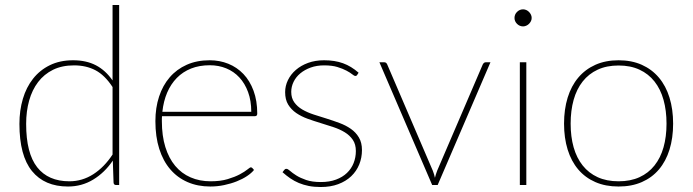

<svg xmlns="http://www.w3.org/2000/svg" viewBox="-20 -743 2781 771"><path d="M432 -393.5Q401 -441 363.5 -460.8Q326 -480.5 277.5 -480.5Q229 -480.5 193 -462.8Q157 -445 133 -413.5Q109 -382 97 -339Q85 -296 85 -245.5Q85 -128 129.2 -71.5Q173.5 -15 258.5 -15Q310.5 -15 354.8 -43.5Q399 -72 432 -122.5ZM458.5 -723V0H446.5Q436.5 0 436 -10L433 -98Q400 -49.5 354.2 -21.8Q308.5 6 253 6Q159 6 108.5 -56Q58 -118 58 -245.5Q58 -299.5 71.8 -346Q85.5 -392.5 112.8 -427Q140 -461.5 180.2 -481.2Q220.5 -501 273.5 -501Q326.5 -501 365.2 -480.8Q404 -460.5 432 -420V-723Z M989 -294Q989 -338.5 976.2 -373.2Q963.5 -408 941.2 -432Q919 -456 888.5 -468.5Q858 -481 822.5 -481Q780.5 -481 747.2 -467.8Q714 -454.5 690 -430Q666 -405.5 651.2 -371Q636.5 -336.5 632 -294ZM1000 -60.5Q990 -48 972 -36Q954 -24 930.8 -14.8Q907.5 -5.5 880.2 0.2Q853 6 824.5 6Q774 6 733.2 -11.8Q692.5 -29.5 663.8 -63Q635 -96.5 619.5 -145.2Q604 -194 604 -256.5Q604 -310.5 618.8 -355.2Q633.5 -400 661.5 -432.5Q689.5 -465 730 -483Q770.5 -501 822 -501Q862 -501 896.8 -487Q931.5 -473 957.5 -445.8Q983.5 -418.5 998.2 -378.5Q1013 -338.5 1013 -287Q1013 -276.5 1004 -276.5H630.5Q630 -271.5 630 -266.8Q630 -262 630 -256.5Q630 -197.5 644 -152.5Q658 -107.5 683.5 -77Q709 -46.5 745.2 -30.8Q781.5 -15 826 -15Q865.5 -15 894.5 -23.8Q923.5 -32.5 943 -43Q962.5 -53.5 973.2 -62.2Q984 -71 987 -71Q991 -71 993.5 -68Z M1414.5 -442.5Q1412 -438 1407 -438Q1402.5 -438 1394.2 -444.8Q1386 -451.5 1371.5 -459.2Q1357 -467 1335.2 -473.8Q1313.5 -480.5 1281.5 -480.5Q1252 -480.5 1227.8 -471.8Q1203.5 -463 1186 -448.5Q1168.5 -434 1159 -414.5Q1149.5 -395 1149.5 -374Q1149.5 -349 1161.8 -332Q1174 -315 1194 -303.2Q1214 -291.5 1239.5 -283.2Q1265 -275 1291.5 -266.8Q1318 -258.5 1343.5 -249Q1369 -239.5 1389 -225.5Q1409 -211.5 1421.2 -191Q1433.5 -170.5 1433.5 -140.5Q1433.5 -109.5 1422.5 -82.5Q1411.5 -55.5 1390.2 -35.2Q1369 -15 1338.2 -3.5Q1307.5 8 1268 8Q1241.5 8 1220 3.8Q1198.5 -0.5 1180 -8.2Q1161.5 -16 1145.5 -27Q1129.5 -38 1114.5 -51.5L1121 -60Q1123 -62.5 1124.8 -63.8Q1126.5 -65 1130.5 -65Q1135.5 -65 1144.8 -56.8Q1154 -48.5 1169.8 -38.5Q1185.5 -28.5 1209.5 -20.2Q1233.5 -12 1268.5 -12Q1303 -12 1329.2 -21.8Q1355.5 -31.5 1373.2 -48.5Q1391 -65.5 1400 -88.2Q1409 -111 1409 -136.5Q1409 -163.5 1396.8 -181.5Q1384.5 -199.5 1364.5 -211.8Q1344.5 -224 1319 -232.5Q1293.5 -241 1267 -249Q1240.5 -257 1215 -266.2Q1189.5 -275.5 1169.5 -289.2Q1149.5 -303 1137.2 -323Q1125 -343 1125 -373Q1125 -398 1136.2 -421.2Q1147.5 -444.5 1168 -462.2Q1188.5 -480 1217.2 -490.5Q1246 -501 1281.5 -501Q1324.5 -501 1357.5 -489Q1390.5 -477 1420 -451Z M1949.5 -493 1737.5 0H1715.5L1503.5 -493H1523Q1528 -493 1531 -490Q1534 -487 1535 -484L1718 -57.5Q1721 -50.5 1723 -43.2Q1725 -36 1726.5 -29Q1728.5 -36 1730.5 -43.2Q1732.5 -50.5 1735.5 -57.5L1918.5 -484Q1920.5 -488 1923.5 -490.5Q1926.5 -493 1931 -493Z M2093.5 -493V0H2067.5V-493ZM2115 -671Q2115 -664 2112 -658Q2109 -652 2104.2 -647.2Q2099.5 -642.5 2093.2 -639.8Q2087 -637 2080.5 -637Q2066.5 -637 2056.2 -647.2Q2046 -657.5 2046 -671Q2046 -685 2056.2 -695.2Q2066.5 -705.5 2080.5 -705.5Q2087 -705.5 2093.2 -702.8Q2099.5 -700 2104.2 -695.2Q2109 -690.5 2112 -684.2Q2115 -678 2115 -671Z M2464 -501Q2516.5 -501 2557.2 -482.8Q2598 -464.5 2626 -431.2Q2654 -398 2668.5 -351Q2683 -304 2683 -246.5Q2683 -189 2668.5 -142.2Q2654 -95.5 2626 -62.5Q2598 -29.5 2557.2 -11.8Q2516.5 6 2464 6Q2411.5 6 2370.8 -11.8Q2330 -29.5 2302 -62.5Q2274 -95.5 2259.5 -142.2Q2245 -189 2245 -246.5Q2245 -304 2259.5 -351Q2274 -398 2302 -431.2Q2330 -464.5 2370.8 -482.8Q2411.5 -501 2464 -501ZM2464 -15Q2512 -15 2548 -31.5Q2584 -48 2608.2 -78.5Q2632.5 -109 2644.5 -151.5Q2656.5 -194 2656.5 -246.5Q2656.5 -299 2644.5 -342Q2632.5 -385 2608.2 -415.8Q2584 -446.5 2548 -463.2Q2512 -480 2464 -480Q2416 -480 2380 -463.2Q2344 -446.5 2319.8 -415.8Q2295.5 -385 2283.5 -342Q2271.5 -299 2271.5 -246.5Q2271.5 -194 2283.5 -151.5Q2295.5 -109 2319.8 -78.5Q2344 -48 2380 -31.5Q2416 -15 2464 -15Z"/></svg>

Font: Lato ExtraLight
Style: Regular
Weight: 275
Designer: Lukasz Dziedzic with Adam Twardoch and Botio Nikoltchev
Foundry: tyPoland Lukasz Dziedzic
Version: Version 2.015; 2015-08-06; http://www.latofonts.com/